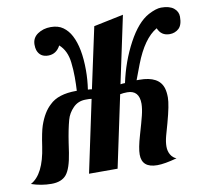

<svg xmlns="http://www.w3.org/2000/svg" viewBox="-129 -843 1039 953"><g transform="rotate(-10 390.5 -366.5)"><path d="M564 -296.9Q564 -365.2 503.9 -365.2Q484.9 -365.2 467.8 -361.8L391.1 0H247.1L324.2 -363.8Q317.9 -365.2 312 -365.2Q302.7 -365.2 293.9 -365.2Q256.3 -365.2 231 -339.4Q205.6 -313.5 196.8 -281.2Q184.1 -234.9 174.3 -169.9L167 -120.1Q154.8 -41 130.6 -12Q106.4 17.1 55.2 17.1Q3.9 17.1 -45.9 0Q21.5 -35.6 41.5 -172.9Q51.8 -244.1 62.5 -275.9Q84.5 -340.3 121.1 -373Q164.1 -416 255.9 -416H258.8Q260.7 -447.8 260.7 -484.4Q260.7 -521 256.3 -558.6Q249.5 -619.6 211.9 -652.8Q190.9 -612.8 149.9 -612.8Q108.9 -612.8 95.7 -649.4Q91.8 -660.6 91.8 -677.7Q91.8 -711.9 119.9 -731Q147.9 -750 185.8 -750Q223.6 -750 248 -732.2Q272.5 -714.4 287.6 -685.5Q321.3 -621.6 321.3 -508.8Q321.3 -460.9 314 -412.1Q324.2 -412.1 334 -410.2L399.9 -716.8L549.8 -748L478 -410.2Q489.7 -412.1 501 -412.1Q523.9 -519 572.3 -608.9Q620.6 -698.7 677.7 -729.5Q716.8 -750 742.2 -750Q784.2 -750 805.7 -732.7Q827.1 -715.3 827.1 -689.5Q827.1 -647 807.9 -629.9Q788.6 -612.8 762.2 -612.8Q719.2 -612.8 703.1 -652.8Q635.7 -613.8 588.9 -492.2L560.1 -416H574.2Q672.9 -416 692.4 -351.6Q698.2 -332 698.2 -304.7Q698.2 -268.1 673.8 -179.7L656.7 -118.7Q648.9 -89.4 648.9 -65.9Q648.9 -42.5 659.4 -24.7Q669.9 -6.8 688 0Q625.5 17.1 588.9 17.1Q511.2 17.1 511.2 -49.8Q511.2 -82.5 529.3 -144.3Q547.4 -206.1 555.4 -238.5Q563.5 -271 564 -296.9Z"/></g></svg>

Font: UVF Lobster12
Style: Regular
Weight: 400
Designer: Pablo Impallari
Foundry: Pablo Impallari. www.impallari.com
Version: Version 1.004